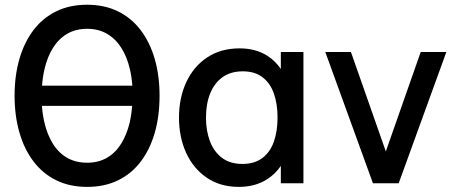

<svg xmlns="http://www.w3.org/2000/svg" viewBox="-20 -754 1876 790"><path d="M338.5 15Q266.5 15 211 -12.5Q155.5 -40 117.5 -90.2Q79.5 -140.5 59.8 -209.2Q40 -278 40 -360Q40 -442.5 59.8 -511Q79.5 -579.5 117.5 -629.8Q155.5 -680 211 -707.2Q266.5 -734.5 338.5 -734.5Q410 -734.5 465.5 -707.2Q521 -680 559 -629.8Q597 -579.5 616.8 -511Q636.5 -442.5 636.5 -360Q636.5 -276.5 616.8 -207.8Q597 -139 559 -89Q521 -39 465.5 -12Q410 15 338.5 15ZM524.5 -401.5Q522 -437 514.5 -469Q503 -519 479.8 -556.2Q456.5 -593.5 421 -614.5Q385.5 -635.5 338.5 -635.5Q291 -635.5 255.8 -614.5Q220.5 -593.5 197.5 -556.2Q174.5 -519 163 -469Q155.5 -437 153 -401.5ZM338.5 -84.5Q385.5 -84.5 420.8 -105.2Q456 -126 479 -163.5Q502 -201 514 -251Q521 -283 524 -318.5H152.5Q155 -283 162.5 -251Q174 -201 197 -163.5Q220 -126 255.5 -105.2Q291 -84.5 338.5 -84.5Z M963 15Q886.5 15 831.2 -22.5Q776 -60 746.2 -124.5Q716.5 -189 716.5 -270Q716.5 -351.5 746.5 -416Q776.5 -480.5 832.5 -517.8Q888.5 -555 966 -555Q1032 -555 1080 -524.5Q1113.5 -503 1135.5 -470V-540H1228.5V0H1135.5V-71.5Q1113 -38 1078.5 -16Q1029 15 963 15ZM977.5 -79.5Q1027.5 -79.5 1059.8 -104Q1092 -128.5 1107 -171.5Q1122 -214.5 1122 -270.5Q1122 -326.5 1106.8 -369.5Q1091.5 -412.5 1059.8 -436.5Q1028 -460.5 979 -460.5Q930 -460.5 896.2 -436.8Q862.5 -413 845 -370Q827.5 -327 827.5 -269.5Q827.5 -217 843.5 -173.8Q859.5 -130.5 892.8 -105Q926 -79.5 977.5 -79.5Z M1514.5 0 1318.5 -540H1424L1567.5 -131L1711 -540H1816.5L1620.5 0Z"/></svg>

Font: Cns Manrope SemBd
Style: Regular
Weight: 600
Designer: Mikhail Sharanda
Foundry: Mikhail Sharanda
Version: Version 4.504